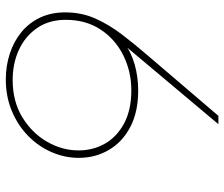

<svg xmlns="http://www.w3.org/2000/svg" viewBox="-74 -678 753 644"><g transform="rotate(-90 302.0 -356.5)"><path d="M207 0 480 -325 482 -318Q450 -293 408 -281Q366 -269 320 -269Q248 -269 197.5 -295.5Q147 -322 120.5 -367.5Q94 -413 94 -468Q94 -515 113 -559Q132 -603 167 -637.5Q202 -672 250.5 -692.5Q299 -713 357 -713Q403 -713 444 -699.5Q485 -686 516 -660.5Q547 -635 564.5 -598Q582 -561 582 -514Q582 -459 561.5 -413Q541 -367 509 -325Q477 -283 440 -240L235 0ZM321 -292Q383 -292 437 -318.5Q491 -345 524 -394.5Q557 -444 557 -512Q557 -568 529.5 -608Q502 -648 456.5 -669Q411 -690 355 -690Q283 -690 230 -657.5Q177 -625 148 -574.5Q119 -524 119 -469Q119 -420 142 -380Q165 -340 210 -316Q255 -292 321 -292Z"/></g></svg>

Font: MuseoModerno Thin
Style: Italic
Weight: 100
Italic angle: -9°
Designer: Pablo Cosgaya, Héctor Gatti, Marcela Romero, and the Authors of The MuseoModerno Project.
Foundry: Omnibus-Type Team
Version: Version 1.003